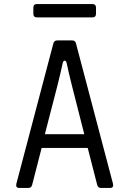

<svg xmlns="http://www.w3.org/2000/svg" viewBox="-20 -930 640 950"><path d="M76 0Q56 0 61 -21L244 -715Q248 -730 263 -730H337Q353 -730 356 -715L539 -21Q544 0 524 0H480Q465 0 461 -15L414 -198H186L139 -15Q135 0 120 0ZM202 -266H397L335 -510Q327 -542 320.5 -569.5Q314 -597 310 -617Q307 -630 300 -630Q293 -630 290 -617Q286 -597 279.5 -570Q273 -543 265 -510ZM163 -844Q145 -844 145 -862V-892Q145 -910 163 -910H437Q455 -910 455 -892V-862Q455 -844 437 -844Z"/></svg>

Font: Pitagon Sans Mono Light
Style: Regular
Weight: 300
Monospace: yes
Designer: Travis Tran
Foundry: Pitagon
Version: Version 1.001; ttfautohint (v1.8.4.7-5d5b);gftools[0.9.26]